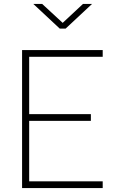

<svg xmlns="http://www.w3.org/2000/svg" viewBox="-20 -954 592 974"><path d="M92 -700H501V-666H128V-375H441V-341H128V-34H501V0H92ZM149 -934H194L298 -838L401 -934H447L313 -809H283Z"/></svg>

Font: Cairo ExtraLight
Style: Regular
Weight: 275
Designer: Mohamed Gaber, Accademia di Belle Arti di Urbino and others
Foundry: Kief Type Foundry, Accademia di Belle Arti di Urbino and others
Version: Version 3.011